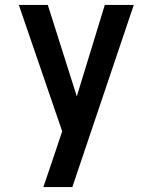

<svg xmlns="http://www.w3.org/2000/svg" viewBox="-20 -755 616 775"><path d="M155 0H272L520 -735H403L290 -366L173 -735H56L231 -225L210 -162Q196 -121 182.5 -80.5Q169 -40 155 0Z"/></svg>

Font: Iosevka Sparkle Semibold
Style: Regular
Weight: 600
Designer: Belleve Invis
Foundry: Belleve Invis
Version: Version 4.5.0; ttfautohint (v1.8.3)